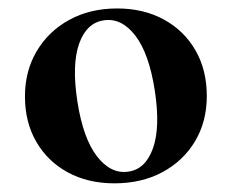

<svg xmlns="http://www.w3.org/2000/svg" viewBox="-20 -732 552 454"><path d="M257 -712Q319.5 -712 367.5 -685.8Q415.5 -659.5 442.2 -613Q469 -566.5 469 -505Q469 -444.5 441.2 -398Q413.5 -351.5 364.2 -325Q315 -298.5 250.5 -298.5Q188 -298.5 140.2 -324.5Q92.5 -350.5 65.8 -396.8Q39 -443 39 -504Q39 -564 66.8 -611Q94.5 -658 143.8 -685Q193 -712 257 -712ZM282.5 -326Q323.5 -331 341.5 -380.8Q359.5 -430.5 346 -518Q332.5 -605.5 300 -647.8Q267.5 -690 226 -684Q185 -678.5 167.2 -629Q149.5 -579.5 163 -492Q176.5 -405 209 -362.8Q241.5 -320.5 282.5 -326Z"/></svg>

Font: Fraunces 72pt S000 SemiBold
Style: Regular
Weight: 600
Version: Version 1.000; ttfautohint (v1.8.3)